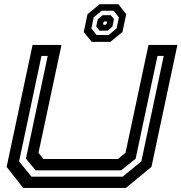

<svg xmlns="http://www.w3.org/2000/svg" viewBox="-20 -920 888 940"><path d="M93.5 0 12.5 -103 139.5 -700H281L168.5 -172L192.5 -141.5H557.5L594.5 -172L707 -700H848.5L721.5 -103L596.5 0ZM134 -55H580.5L672 -130L781.5 -646H751L644 -143L573 -86H154.5L107 -143L213.5 -646H183L73.5 -130ZM429 -715 390 -763.5 408.5 -850.5 468 -899.5H559.5L598 -850.5L579.5 -763.5L520.5 -715ZM453 -748.5H511.5L551 -781L562 -835L536.5 -867.5H478L438.5 -835L427.5 -781ZM467 -770 451 -790 459 -826.5 482.5 -845.5H522.5L538 -826.5L530.5 -790L507 -770ZM488 -798.5H496.5L502 -803.5L504 -811L500.5 -815.5H492L486.5 -811L484.5 -803.5Z"/></svg>

Font: Tourney Expanded SemiBold
Style: Italic
Weight: 600
Width: 7
Italic angle: -12°
Designer: Tyler Finck
Foundry: Etcetera Type Co
Version: Version 1.010; ttfautohint (v1.8.3)